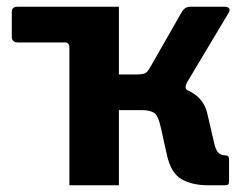

<svg xmlns="http://www.w3.org/2000/svg" viewBox="-20 -550 739 570"><path d="M186 0V-530H333V-329H414L475 -295Q526 -292 556 -271.5Q586 -251 595 -215L617 -120Q622 -102 629.5 -95.5Q637 -89 647 -89Q660 -89 660 -78V-12Q660 -5 657.5 -2.5Q655 0 648 0H598Q550 0 519 -18Q488 -36 476 -88L458 -169Q450 -207 437.5 -215Q425 -223 402 -223H333V0ZM186 -275V-409Q186 -424 173 -424H34Q15 -424 15 -441V-515Q15 -530 32 -530H244L304 -412V-280ZM387 -267V-329Q408 -329 414.5 -335Q421 -341 428 -354L516 -508Q521 -518 527.5 -524Q534 -530 546 -530H647Q657 -530 660.5 -524.5Q664 -519 657 -509L535 -305Q531 -297 531 -291Q531 -285 538 -281Z"/></svg>

Font: Libre Franklin
Style: Bold
Weight: 700
Designer: Pablo Impallari, Rodrigo Fuenzalida, Nhung Nguyen
Foundry: Impallari Type
Version: Version 3.000